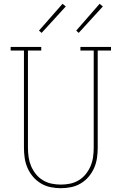

<svg xmlns="http://www.w3.org/2000/svg" viewBox="-20 -982 640 1010"><path d="M300 8Q273 8 246 2.5Q219 -3 195.5 -17Q172 -31 154 -52Q136 -73 125 -98Q114 -123 110 -150Q106 -177 106 -205V-716H36V-735H197V-716H127V-205Q127 -180 130.5 -155.5Q134 -131 143.5 -108.5Q153 -86 168.5 -66.5Q184 -47 205.5 -34Q227 -21 251 -16Q275 -11 300 -11Q325 -11 349 -16Q373 -21 394.5 -34Q416 -47 431.5 -66.5Q447 -86 456.5 -108.5Q466 -131 469.5 -155.5Q473 -180 473 -205V-716H403V-735H564V-716H494V-205Q494 -177 490 -150Q486 -123 475 -98Q464 -73 446 -52Q428 -31 404.5 -17Q381 -3 354 2.5Q327 8 300 8ZM394 -809 381 -821 504 -962 521 -948ZM199 -809 185 -821 309 -962 326 -948Z"/></svg>

Font: Iosevka HT Thin Extended
Style: Regular
Weight: 100
Width: 7
Monospace: yes
Designer: Belleve Invis
Foundry: Belleve Invis
Version: Version 32.3.0; ttfautohint (v1.8.4)